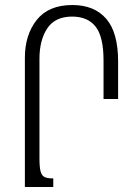

<svg xmlns="http://www.w3.org/2000/svg" viewBox="-20 -744 540 764"><path d="M450 -499V-350H392V-503Q392 -598 360.5 -638Q329 -678 267 -678Q199 -678 168 -631Q137 -584 137 -510V-115Q137 -79 141.5 -62Q146 -45 157.5 -39.5Q169 -34 192 -34V0H79V-514Q79 -605 126 -664.5Q173 -724 268 -724Q355 -724 402.5 -669.5Q450 -615 450 -499Z"/></svg>

Font: Noto Serif Armenian Light Cond
Style: Regular
Weight: 300
Width: 3
Designer: Monotype Design team
Foundry: Monotype Imaging Inc.
Version: Version 1.000